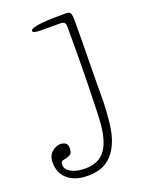

<svg xmlns="http://www.w3.org/2000/svg" viewBox="-252 -505 605 792"><g transform="rotate(-20 50.5 -109.5)"><path d="M-37 89Q-37 110 -49 116Q-61 122 -74 124Q-82 125 -86 128.5Q-90 132 -90 143Q-90 162 -67 175.5Q-44 189 -5 189Q20 189 41 181.5Q62 174 77.5 157Q93 140 103 111Q113 82 117 40Q119 14 120.5 -31Q122 -76 123 -124Q124 -172 124.5 -214.5Q125 -257 125 -278V-388Q125 -400 119 -404.5Q113 -409 100 -409H20Q-18 -409 -18 -419Q-18 -426 -3 -430.5Q12 -435 35 -437Q58 -439 85.5 -439.5Q113 -440 139 -440Q155 -440 158.5 -430.5Q162 -421 162 -402Q162 -395 162 -368.5Q162 -342 161.5 -306.5Q161 -271 160.5 -231Q160 -191 159.5 -155.5Q159 -120 159 -94Q159 -68 159 -61Q159 -51 158.5 -37Q158 -23 157 -8Q156 7 155 20.5Q154 34 153 44Q147 98 131.5 132.5Q116 167 95 186.5Q74 206 48.5 213.5Q23 221 -3 221Q-36 221 -59 212.5Q-82 204 -96.5 190Q-111 176 -117.5 158Q-124 140 -124 120Q-124 91 -106 75Q-88 59 -68 59Q-57 59 -47 64.5Q-37 70 -37 89Z"/></g></svg>

Font: Life Savers
Style: Regular
Weight: 400
Designer: Pablo Impallari, Rodrigo Fuenzalida, Brenda Gallo
Foundry: Pablo Impallari, Rodrigo Fuenzalida, Brenda Gallo
Version: Version 3.001; ttfautohint (v0.95) -l 8 -r 50 -G 200 -x 14 -